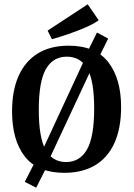

<svg xmlns="http://www.w3.org/2000/svg" viewBox="-20 -793 622 891"><path d="M279 9Q154 9 95 -67Q36 -143 36 -276Q36 -373 66.5 -441Q97 -509 155.5 -545Q214 -581 298 -581Q423 -581 482.5 -504.5Q542 -428 542 -296Q542 -199 511.5 -130.5Q481 -62 422 -26.5Q363 9 279 9ZM148 78 95 51 142 -41 159 -57 377 -527 383 -547 430 -642 482 -614 438 -525 421 -509 202 -40 197 -19ZM287 -41Q350 -41 383.5 -99Q417 -157 417 -290Q417 -418 385.5 -474Q354 -530 290 -530Q226 -530 193 -472.5Q160 -415 160 -283Q160 -155 191.5 -98Q223 -41 287 -41ZM221 -611 201 -651 387 -773 438 -699Q413 -681 375.5 -665Q338 -649 297.5 -635Q257 -621 221 -611Z"/></svg>

Font: Rasa SemiBold
Style: Regular
Weight: 600
Designer: Anna Giedrys (Yrsa+Rasa design), David Brezina (Yrsa art-direction, Rasa art-direction, design)
Foundry: Rosetta Type Foundry
Version: Version 2.004